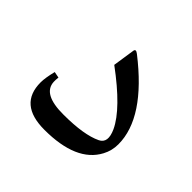

<svg xmlns="http://www.w3.org/2000/svg" viewBox="-103 -479 588 588"><g transform="rotate(45 191.0 -185.0)"><path d="M152.3 0Q41.5 0 41.5 -94.7Q41.5 -113.8 49.8 -147.5L69.8 -143.6Q68.4 -131.8 68.8 -124.5Q70.8 -73.7 161.1 -74.2Q249 -74.2 292.5 -95.2Q320.3 -108.4 300.8 -150.9Q272.9 -210.9 163.1 -292L173.8 -363.3Q175.3 -375 188.5 -364.7Q344.2 -243.7 344.2 -128.9Q344.2 -101.1 331.5 -77.6Q290.5 0 152.3 0Z"/></g></svg>

Font: Parastoo Print
Style: Print
Weight: 400
Foundry: Saber Rastikerdar (saber.rastikerdar@gmail.com)
Version: Version 1.0.0-alpha5